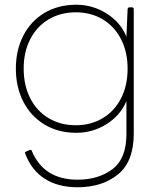

<svg xmlns="http://www.w3.org/2000/svg" viewBox="-20 -537 678 811"><path d="M528 -506H537Q545 -506 545 -498V27Q545 146 478 200Q411 254 308 254Q225 254 169 218Q113 182 87 113Q82 105 91 103L104 97L108 96Q114 96 115 102Q166 222 308 222Q396 222 455 177.5Q514 133 514 30V-110Q489 -50 430.5 -13Q372 24 302 24Q226 24 168 -11Q110 -46 78.5 -107.5Q47 -169 47 -247Q47 -325 78.5 -386.5Q110 -448 168 -482.5Q226 -517 302 -517Q372 -517 431 -479.5Q490 -442 514 -382L519 -498Q519 -506 528 -506ZM519 -247Q519 -318 491 -372Q463 -426 413.5 -455.5Q364 -485 300 -485Q236 -485 186 -455.5Q136 -426 108 -372Q80 -318 80 -247Q80 -176 108 -121.5Q136 -67 186 -37.5Q236 -8 300 -8Q364 -8 414 -38Q464 -68 491.5 -122Q519 -176 519 -247Z"/></svg>

Font: LINE Seed JP_TTF Thin
Style: Regular
Weight: 250
Designer: LY Corporation & Fontrix & Fontworks
Version: Version 1.008